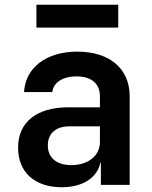

<svg xmlns="http://www.w3.org/2000/svg" viewBox="-20 -777 640 807"><path d="M133 -757V-661H477V-757ZM305 -560C175 -560 87 -493 81 -390H200C204 -430 244 -456 301 -456C364 -456 400 -426 400 -372V-326H268C134 -326 56 -264 56 -156C56 -54 125 10 239 10C327 10 388 -29 402 -93H404V0H525V-373C525 -489 440 -560 305 -560ZM280 -83C218 -83 181 -114 181 -166C181 -216 215 -246 271 -246H400V-180C400 -122 350 -83 280 -83Z"/></svg>

Font: Tekne LDO
Style: Bold
Weight: 700
Monospace: yes
Designer: Alessio Laiso, Mario Rullo, Paolo Rosset
Foundry: Alessio Laiso
Version: Version 1.000;hotconv 1.0.109;makeotfexe 2.5.65596